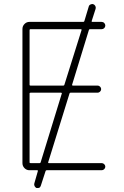

<svg xmlns="http://www.w3.org/2000/svg" viewBox="-20 -862 612 948"><path d="M293 -439.5Q296.9 -439.5 297.9 -443.4L382.8 -713.9Q383.8 -717.8 378.9 -717.8H129.9Q126 -717.8 126 -712.9V-443.4Q126 -439.5 129.9 -439.5ZM328.1 -404.3Q324.2 -404.3 323.2 -400.4L217.8 -60.5Q216.8 -56.6 220.7 -56.6H482.4Q489.3 -56.6 494.6 -51.3Q500 -45.9 500 -39.1Q500 -32.2 494.6 -26.9Q489.3 -21.5 482.4 -21.5H210.9Q206.1 -21.5 205.1 -17.6L181.6 54.7Q179.7 61.5 173.8 65.4Q169.9 66.4 166 66.4Q163.1 66.4 160.2 66.4Q154.3 63.5 150.9 57.1Q147.5 50.8 149.4 43.9L167 -17.6Q168 -21.5 164.1 -21.5H125Q111.3 -21.5 101.1 -31.7Q90.8 -42 90.8 -56.6V-718.8Q90.8 -733.4 101.1 -743.7Q111.3 -753.9 125 -753.9H390.6Q395.5 -753.9 396.5 -757.8L418 -829.1Q419.9 -836.9 426.8 -839.8Q430.7 -841.8 434.6 -841.8Q437.5 -841.8 439.5 -841.8Q447.3 -838.9 450.7 -832.5Q454.1 -826.2 452.1 -818.4L432.6 -757.8Q431.6 -753.9 435.5 -753.9H481.4Q489.3 -753.9 494.6 -748.5Q500 -743.2 500 -735.8Q500 -728.5 494.6 -723.1Q489.3 -717.8 481.4 -717.8H423.8Q419.9 -717.8 418.9 -713.9L335.9 -443.4Q335 -439.5 339.8 -439.5H461.9Q468.8 -439.5 474.1 -434.1Q479.5 -428.7 479.5 -421.9Q479.5 -415 474.1 -409.7Q468.8 -404.3 461.9 -404.3ZM130.9 -404.3Q126 -404.3 126 -400.4V-60.5Q126 -56.6 130.9 -56.6H175.8Q179.7 -56.6 180.7 -60.5L285.2 -400.4Q286.1 -404.3 281.2 -404.3Z"/></svg>

Font: Gen Jyuu Gothic ExtraLight
Style: Regular
Weight: 100
Designer: [Source Han Sans]
Ryoko NISHIZUKA  (kana & ideographs); Paul D. Hunt (Latin, Greek & Cyrillic); Wenlong ZHANG  (bopomofo
Version: Version 1.002.20150607